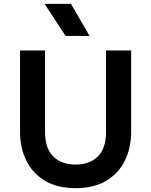

<svg xmlns="http://www.w3.org/2000/svg" viewBox="-20 -962 785 997"><path d="M372.5 15Q277.5 15 213.2 -23.5Q149 -62 116.5 -128.2Q84 -194.5 84 -278V-700H214V-276.5Q214 -191.5 256.5 -149.5Q299 -107.5 372.5 -107.5Q446 -107.5 488.2 -149.5Q530.5 -191.5 530.5 -276.5V-700H661V-278Q661 -194.5 628.5 -128.2Q596 -62 532 -23.5Q468 15 372.5 15ZM320.5 -775.5 211.5 -942H348.5L445 -775.5Z"/></svg>

Font: Geologica Roman Medium
Style: Regular
Weight: 500
Designer: Sindre Bremnes, Frode Helland
Foundry: Monokrom Skriftforlag AS
Version: Version 1.010;gftools[0.9.28]